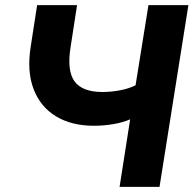

<svg xmlns="http://www.w3.org/2000/svg" viewBox="-20 -725 751 745"><path d="M444 0 485 -262Q458 -250 420.5 -243.5Q383 -237 344 -237Q258 -237 197.5 -273.5Q137 -310 110.5 -379Q84 -448 99 -543L124 -705H279L254 -543Q239 -450 269.5 -409Q300 -368 377 -368Q408 -368 442.5 -374Q477 -380 506 -394L556 -705H711L599 0Z"/></svg>

Font: Nunito Sans ExtraBold
Style: Italic
Weight: 800
Italic angle: -9°
Designer: Vernon Adams
Foundry: Vernon Adams
Version: Version 3.006; ttfautohint (v1.8.3)